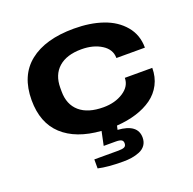

<svg xmlns="http://www.w3.org/2000/svg" viewBox="-129 -669 1002 998"><g transform="rotate(-20 371.5 -170.5)"><path d="M387.2 198.2Q302.2 198.2 249 186V136.2H382.8Q404.8 136.2 415.3 131.1Q425.8 126 425.8 110.8Q425.8 97.7 416.5 92.3Q407.2 86.9 384.8 86.9H318.8L335 9.8Q197.3 -0.5 122.6 -69.6Q47.9 -138.7 47.9 -264.2Q47.9 -399.9 135.3 -469.5Q222.7 -539.1 380.9 -539.1Q470.2 -539.1 540 -515.1Q609.9 -491.2 652.3 -440.9Q694.8 -390.6 694.8 -319.8H537.1Q537.1 -367.7 491.9 -396.2Q446.8 -424.8 380.9 -424.8Q299.3 -424.8 254.6 -385.3Q210 -345.7 210 -273.9V-253.9Q210 -181.6 255.9 -141.8Q301.8 -102.1 387.2 -102.1Q451.7 -102.1 497.3 -131.8Q543 -161.6 543 -208H694.8Q694.8 -157.7 673.8 -117.2Q652.8 -76.7 615.5 -50Q578.1 -23.4 528.8 -8.1Q479.5 7.3 419.9 11.2L415 33.2Q523.9 40.5 523.9 115.2Q523.9 139.6 511.5 157Q499 174.3 477.5 182.9Q456.1 191.4 434.3 194.8Q412.6 198.2 387.2 198.2Z"/></g></svg>

Font: Archivo Expanded
Style: Bold
Weight: 700
Width: 7
Designer: Hector Gatti
Foundry: Omnibus-Type
Version: Version 2.001